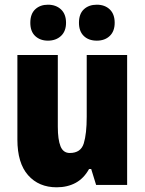

<svg xmlns="http://www.w3.org/2000/svg" viewBox="-20 -787 616 817"><path d="M521 -553V0H389L368 -68H359Q337 -28 302 -9Q267 10 221 10Q145 10 99.5 -41.5Q54 -93 54 -193V-553H226V-248Q226 -193 237.5 -164.5Q249 -136 277 -136Q324 -136 336.5 -177Q349 -218 349 -290V-553ZM109 -690Q109 -728 130 -747.5Q151 -767 184 -767Q218 -767 239.5 -747Q261 -727 261 -690Q261 -654 239.5 -634Q218 -614 184 -614Q151 -614 130 -633.5Q109 -653 109 -690ZM316 -690Q316 -728 337 -747.5Q358 -767 392 -767Q426 -767 447 -747Q468 -727 468 -690Q468 -654 447 -634Q426 -614 392 -614Q357 -614 336.5 -634Q316 -654 316 -690Z"/></svg>

Font: Noto Sans Bengali Condensed Black
Style: Regular
Weight: 900
Width: 3
Designer: Joana Ranito - Universal Thirst; Jelle Bosma - Monotype Design Team
Foundry: Universal Thirst ehf.
Version: Version 3.000; ttfautohint (v1.8.4.7-5d5b)